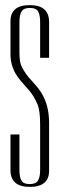

<svg xmlns="http://www.w3.org/2000/svg" viewBox="-20 -726 232 751"><path d="M21 -643Q21 -706 96.5 -706Q172 -706 172 -640V-500H137V-639Q137 -668 129 -681.5Q121 -695 97 -695Q73 -695 64.5 -681.5Q56 -668 56 -639V-519Q56 -481 66 -463Q80 -436 100.5 -414Q121 -392 132 -377.5Q143 -363 152 -344Q172 -302 172 -245V-58Q172 5 96.5 5Q21 5 21 -61V-200H56V-62Q56 -33 64 -19.5Q72 -6 96 -6Q120 -6 128.5 -19.5Q137 -33 137 -62V-237Q137 -294 127 -317Q113 -351 92.5 -374Q72 -397 61 -410Q50 -423 41 -438Q21 -473 21 -514Z"/></svg>

Font: Dorsa
Style: Regular
Weight: 400
Version: Version 1.002